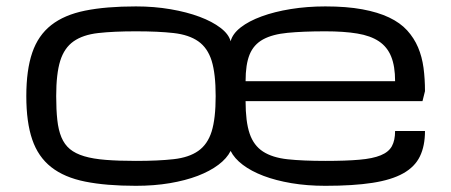

<svg xmlns="http://www.w3.org/2000/svg" viewBox="-20 -567 1415 602"><path d="M62.5 -265.6Q62.5 -183.6 81.1 -129.4Q99.6 -75.2 140.6 -43Q181.6 -10.7 247.1 2.4Q312.5 15.6 406.2 15.6Q463.4 15.6 512.5 7.3Q561.5 -1 599.9 -15.6Q638.2 -30.3 664.8 -50.3Q691.4 -70.3 703.1 -93.8Q714.8 -70.3 741.2 -50.3Q767.6 -30.3 806.2 -15.6Q844.7 -1 893.8 7.3Q942.9 15.6 1000 15.6Q1087.9 15.6 1147.7 6.3Q1207.5 -2.9 1244.1 -23.4Q1280.8 -43.9 1296.6 -76.7Q1312.5 -109.4 1312.5 -156.2H1218.8Q1218.8 -127 1208.7 -108.6Q1198.7 -90.3 1173.8 -80.1Q1148.9 -69.8 1106.7 -66.2Q1064.5 -62.5 1000 -62.5Q929.7 -62.5 881.8 -67.6Q834 -72.8 804.7 -91.8Q775.4 -110.8 762.7 -148.2Q750 -185.5 750 -250H1304.7L1312.5 -281.2Q1312.5 -319.8 1307.9 -354.5Q1303.2 -389.2 1290.8 -418.5Q1278.3 -447.8 1256.6 -471.7Q1234.9 -495.6 1200 -512.2Q1165 -528.8 1116 -537.8Q1066.9 -546.9 1000 -546.9Q942.9 -546.9 891.6 -538.6Q840.3 -530.3 800.3 -515.6Q760.3 -501 734.6 -481Q709 -460.9 703.1 -437.5Q697.3 -460 671.4 -479.7Q645.5 -499.5 605.7 -514.4Q565.9 -529.3 514.6 -538.1Q463.4 -546.9 406.2 -546.9Q312.5 -546.9 247.1 -533.7Q181.6 -520.5 140.6 -488.3Q99.6 -456.1 81.1 -401.9Q62.5 -347.7 62.5 -265.6ZM156.2 -265.6Q156.2 -335.9 168.9 -376.5Q181.6 -417 210.9 -437.5Q240.2 -458 288.1 -463.4Q335.9 -468.8 406.2 -468.8Q476.6 -468.8 524.4 -463.4Q572.3 -458 601.6 -437.5Q630.9 -417 643.6 -376.5Q656.2 -335.9 656.2 -265.6Q656.2 -195.3 643.6 -154.8Q630.9 -114.3 601.6 -93.8Q572.3 -73.2 524.4 -67.9Q476.6 -62.5 406.2 -62.5Q351.6 -62.5 311.8 -65.7Q272 -68.8 244.1 -77.1Q216.3 -85.4 199.2 -99.6Q182.1 -113.8 172.6 -136.5Q163.1 -159.2 159.7 -190.9Q156.2 -222.7 156.2 -265.6ZM1000 -468.8Q1058.6 -468.8 1100.1 -461.9Q1141.6 -455.1 1168 -437.5Q1194.3 -419.9 1206.5 -389.6Q1218.8 -359.4 1218.8 -312.5H750Q750 -365.2 762.7 -396.2Q775.4 -427.2 804.7 -443.4Q834 -459.5 881.8 -464.1Q929.7 -468.8 1000 -468.8Z"/></svg>

Font: Michroma
Style: Regular
Weight: 400
Version: Version 1.000